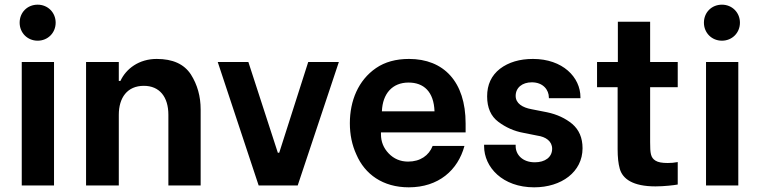

<svg xmlns="http://www.w3.org/2000/svg" viewBox="-20 -793 3250 821"><path d="M141 -619C185 -619 218 -653 218 -696C218 -739 185 -773 141 -773C97 -773 64 -740 64 -696C64 -653 97 -619 141 -619ZM73 0H211V-528H73Z M348 0H488V-302C488 -375 524 -426 595 -426C662 -426 700 -379 700 -302V0H838V-325C838 -381 824 -431 796 -475C767 -519 719 -541 650 -541C574 -541 519 -499 495 -447H488V-528H348Z M1086 0H1253L1429 -528H1298L1174 -140H1168L1042 -528H911Z M1728 8C1855 8 1938 -65 1966 -169H1830C1814 -128 1777 -102 1725 -102C1692 -102 1664 -114 1642 -137C1620 -160 1609 -187 1609 -219V-227H1971V-265C1971 -444 1877 -541 1729 -541C1673 -541 1626 -528 1588 -502C1512 -450 1476 -362 1476 -266C1476 -218 1485 -173 1504 -132C1540 -48 1617 8 1728 8ZM1613 -317C1616 -393 1658 -440 1727 -440C1792 -440 1835 -401 1838 -317Z M2264 8C2381 8 2471 -58 2471 -159C2471 -204 2456 -238 2427 -263C2398 -287 2362 -304 2319 -313L2253 -326C2214 -333 2185 -351 2185 -383C2185 -418 2213 -441 2254 -441C2303 -441 2327 -408 2327 -376V-373H2462V-377C2462 -463 2386 -541 2259 -541C2202 -541 2155 -527 2118 -499C2081 -470 2063 -431 2063 -381C2063 -332 2079 -296 2111 -272C2143 -248 2179 -232 2218 -225L2278 -213C2314 -208 2341 -189 2341 -157C2341 -121 2311 -99 2267 -99C2214 -99 2185 -132 2185 -168V-174H2050V-168C2050 -78 2129 8 2264 8Z M2878 -420V-528H2760V-700H2622V-528H2533V-420H2621V-155C2621 -121 2624 -93 2630 -72C2642 -28 2686 4 2783 4C2819 4 2863 -1 2878 -4V-100C2863 -97 2849 -96 2835 -96C2811 -96 2794 -99 2783 -106C2762 -119 2760 -138 2760 -185V-420Z M3067 -619C3111 -619 3144 -653 3144 -696C3144 -739 3111 -773 3067 -773C3023 -773 2990 -740 2990 -696C2990 -653 3023 -619 3067 -619ZM2999 0H3137V-528H2999Z"/></svg>

Font: Be Vietnam
Style: Bold
Weight: 700
Designer: Gabriel Lam
Foundry: TypeRant
Version: Version 4.000